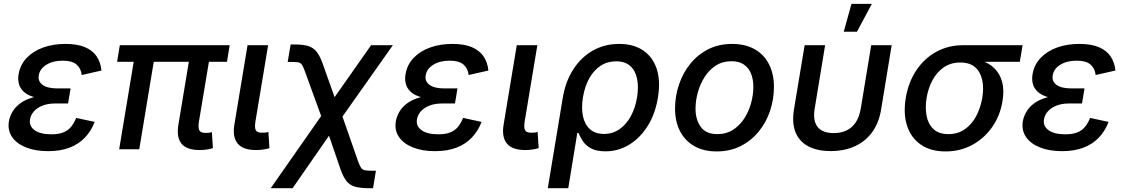

<svg xmlns="http://www.w3.org/2000/svg" viewBox="-20 -783 5901 1007"><path d="M231.9 9.8Q165.5 9.8 116.5 -9.8Q67.4 -29.3 43.2 -64.7Q19 -100.1 26.9 -147.9Q31.2 -171.9 44.9 -196Q58.6 -220.2 85 -240.2Q111.3 -260.3 153.8 -272.5Q196.3 -284.7 257.8 -284.7H344.2L336.9 -240.2H268.1Q231.4 -240.2 203.4 -229.2Q175.3 -218.3 158.4 -199.5Q141.6 -180.7 137.7 -157.7Q131.3 -122.1 161.4 -100.3Q191.4 -78.6 249.5 -78.6Q287.1 -78.6 311.8 -88.4Q336.4 -98.1 352.3 -117.2Q368.2 -136.2 379.4 -164.6L476.6 -143.6Q458 -95.7 425.3 -61.3Q392.6 -26.9 344.5 -8.5Q296.4 9.8 231.9 9.8ZM254.4 -262.7Q195.8 -262.7 159.2 -273.4Q122.6 -284.2 103.3 -303Q84 -321.8 78.6 -345.2Q73.2 -368.7 77.6 -394Q86.4 -444.8 120.8 -480.2Q155.3 -515.6 207.5 -534.2Q259.8 -552.7 323.2 -552.7Q384.8 -552.7 425 -535.9Q465.3 -519 486.6 -487.8Q507.8 -456.5 512.2 -413.1L408.7 -389.6Q404.3 -425.3 380.9 -445.1Q357.4 -464.8 309.1 -464.8Q257.3 -464.8 222.7 -443.1Q188 -421.4 183.1 -386.2Q178.7 -355.5 204.1 -337.4Q229.5 -319.3 280.8 -319.3H350.1L340.8 -262.7Z M1027.3 3.9Q958.5 3.9 931.6 -30Q904.8 -64 915.5 -127.9L980 -516.6H1085.4L1023.9 -148.4Q1018.1 -115.2 1024.9 -100.6Q1031.7 -85.9 1057.6 -85.9Q1070.8 -85.9 1078.1 -86.9Q1085.4 -87.9 1091.3 -89.8L1096.7 -5.9Q1085.9 -2.4 1067.4 0.7Q1048.8 3.9 1027.3 3.9ZM605 0 690.9 -516.6H795.9L710.4 0ZM594.2 -459 608.4 -545.9H1184.6L1170.4 -459Z M1323.2 3.9Q1254.4 3.9 1226.6 -30Q1198.7 -64 1209 -127.9L1278.3 -545.9H1386.2L1320.3 -149.4Q1314.5 -115.7 1321 -101.3Q1327.6 -86.9 1354 -86.9Q1367.2 -86.9 1374.5 -87.9Q1381.8 -88.9 1387.7 -90.8L1393.1 -5.9Q1381.8 -2.4 1363.5 0.7Q1345.2 3.9 1323.2 3.9Z M1399.9 204.1 1708 -236.8H1753.4L1857.9 62.5Q1866.2 85.4 1873.3 96.2Q1880.4 106.9 1892.3 109.6Q1904.3 112.3 1926.8 112.3H1951.7L1936.5 204.1H1915Q1870.1 204.1 1842.5 196.3Q1814.9 188.5 1797.6 167Q1780.3 145.5 1766.1 105.5L1705.6 -71.3L1514.6 204.1ZM1681.2 -128.4 1581.5 -402.3Q1572.3 -429.2 1565.4 -440.7Q1558.6 -452.1 1547.6 -455.1Q1536.6 -458 1513.7 -458H1488.8L1504.4 -549.8H1525.9Q1569.8 -549.8 1596.7 -541.5Q1623.5 -533.2 1641.1 -511Q1658.7 -488.8 1673.8 -445.3L1734.9 -273.4L1926.3 -545.9H2040.5L1745.6 -128.4Z M2261.2 9.8Q2194.8 9.8 2145.8 -9.8Q2096.7 -29.3 2072.5 -64.7Q2048.3 -100.1 2056.2 -147.9Q2060.5 -171.9 2074.2 -196Q2087.9 -220.2 2114.3 -240.2Q2140.6 -260.3 2183.1 -272.5Q2225.6 -284.7 2287.1 -284.7H2373.5L2366.2 -240.2H2297.4Q2260.7 -240.2 2232.7 -229.2Q2204.6 -218.3 2187.7 -199.5Q2170.9 -180.7 2167 -157.7Q2160.6 -122.1 2190.7 -100.3Q2220.7 -78.6 2278.8 -78.6Q2316.4 -78.6 2341.1 -88.4Q2365.7 -98.1 2381.6 -117.2Q2397.5 -136.2 2408.7 -164.6L2505.9 -143.6Q2487.3 -95.7 2454.6 -61.3Q2421.9 -26.9 2373.8 -8.5Q2325.7 9.8 2261.2 9.8ZM2283.7 -262.7Q2225.1 -262.7 2188.5 -273.4Q2151.9 -284.2 2132.6 -303Q2113.3 -321.8 2107.9 -345.2Q2102.5 -368.7 2106.9 -394Q2115.7 -444.8 2150.1 -480.2Q2184.6 -515.6 2236.8 -534.2Q2289.1 -552.7 2352.5 -552.7Q2414.1 -552.7 2454.3 -535.9Q2494.6 -519 2515.9 -487.8Q2537.1 -456.5 2541.5 -413.1L2438 -389.6Q2433.6 -425.3 2410.2 -445.1Q2386.7 -464.8 2338.4 -464.8Q2286.6 -464.8 2252 -443.1Q2217.3 -421.4 2212.4 -386.2Q2208 -355.5 2233.4 -337.4Q2258.8 -319.3 2310.1 -319.3H2379.4L2370.1 -262.7Z M2735.4 3.9Q2666.5 3.9 2638.7 -30Q2610.8 -64 2621.1 -127.9L2690.4 -545.9H2798.3L2732.4 -149.4Q2726.6 -115.7 2733.2 -101.3Q2739.7 -86.9 2766.1 -86.9Q2779.3 -86.9 2786.6 -87.9Q2793.9 -88.9 2799.8 -90.8L2805.2 -5.9Q2793.9 -2.4 2775.6 0.7Q2757.3 3.9 2735.4 3.9Z M2853 204.1 2931.6 -270Q2945.8 -355.5 2986.6 -418.9Q3027.3 -482.4 3089.1 -517.6Q3150.9 -552.7 3227.5 -552.7Q3302.2 -552.7 3352.5 -519Q3402.8 -485.4 3423.8 -423.1Q3444.8 -360.8 3431.2 -274.4Q3417.5 -187 3377.4 -123Q3337.4 -59.1 3280 -24.2Q3222.7 10.7 3156.2 10.7Q3106.9 10.7 3078.4 -5.6Q3049.8 -22 3035.6 -44.7Q3021.5 -67.4 3014.2 -85.4H3007.8L2960.4 204.1ZM3147.5 -80.6Q3194.3 -80.6 3230 -106Q3265.6 -131.3 3289.1 -174.8Q3312.5 -218.3 3321.3 -273.4Q3330.1 -327.6 3321.3 -370.1Q3312.5 -412.6 3285.4 -437Q3258.3 -461.4 3210.9 -461.4Q3165.5 -461.4 3129.9 -438Q3094.2 -414.6 3070.8 -372.6Q3047.4 -330.6 3037.6 -273.9Q3028.3 -216.8 3037.6 -173.1Q3046.9 -129.4 3074.7 -105Q3102.5 -80.6 3147.5 -80.6Z M3739.3 11.2Q3670.4 11.2 3621.6 -16.6Q3572.8 -44.4 3546.6 -95Q3520.5 -145.5 3520.5 -213.4Q3520.5 -278.3 3541 -339.1Q3561.5 -399.9 3600.3 -448.2Q3639.2 -496.6 3694.6 -524.7Q3750 -552.7 3819.8 -552.7Q3888.2 -552.7 3937.5 -525.1Q3986.8 -497.6 4012.9 -446.8Q4039.1 -396 4039.1 -327.6Q4039.1 -261.7 4018.6 -200.9Q3998 -140.1 3958.7 -92.3Q3919.4 -44.4 3864 -16.6Q3808.6 11.2 3739.3 11.2ZM3742.2 -79.6Q3789.6 -79.6 3825 -102.5Q3860.4 -125.5 3884 -162.4Q3907.7 -199.2 3919.4 -242.9Q3931.2 -286.6 3931.2 -327.6Q3931.2 -366.2 3919.2 -396.5Q3907.2 -426.8 3881.8 -444.3Q3856.4 -461.9 3816.4 -461.9Q3769.5 -461.9 3734.4 -439.2Q3699.2 -416.5 3675.5 -379.2Q3651.9 -341.8 3639.9 -298.3Q3627.9 -254.9 3627.9 -212.9Q3627.9 -155.8 3655.3 -117.7Q3682.6 -79.6 3742.2 -79.6Z M4336.9 9.3Q4265.1 9.3 4218.3 -16.1Q4171.4 -41.5 4152.1 -89.8Q4132.8 -138.2 4144 -208L4200.2 -545.9H4307.6L4252.9 -213.9Q4245.6 -170.4 4255.1 -141.8Q4264.6 -113.3 4289.3 -99.1Q4314 -85 4352.5 -85Q4391.1 -85 4420.4 -99.1Q4449.7 -113.3 4468.5 -141.8Q4487.3 -170.4 4494.6 -213.9L4549.3 -545.9H4656.7L4601.1 -208Q4589.8 -139.2 4554.9 -90.6Q4520 -42 4464.6 -16.4Q4409.2 9.3 4336.9 9.3ZM4405.3 -616.7 4445.8 -762.7H4552.7L4474.6 -616.7Z M4939 11.2Q4861.8 11.2 4810.3 -23.9Q4758.8 -59.1 4737.8 -122.1Q4716.8 -185.1 4730.5 -269Q4744.6 -353 4786.6 -415.3Q4828.6 -477.5 4891.4 -511.7Q4954.1 -545.9 5031.2 -545.9H5343.3L5328.6 -459H5089.8L5016.1 -455.1Q4966.8 -455.1 4930.4 -430.2Q4894 -405.3 4871.3 -363.5Q4848.6 -321.8 4839.8 -269.5Q4831.5 -218.3 4839.8 -175Q4848.1 -131.8 4876.2 -105.7Q4904.3 -79.6 4954.1 -79.6Q5003.9 -79.6 5040.5 -105.2Q5077.1 -130.9 5100.1 -174.3Q5123 -217.8 5131.8 -269.5Q5140.6 -322.3 5131.3 -364.3Q5122.1 -406.2 5094 -430.7Q5065.9 -455.1 5016.1 -455.1L5021 -481.4Q5077.6 -481.4 5122.1 -467.3Q5166.5 -453.1 5195.6 -424.6Q5224.6 -396 5236.1 -353Q5247.6 -310.1 5237.8 -252Q5225.6 -176.3 5183.8 -116.7Q5142.1 -57.1 5079.1 -22.9Q5016.1 11.2 4939 11.2Z M5549.8 9.8Q5483.4 9.8 5434.3 -9.8Q5385.3 -29.3 5361.1 -64.7Q5336.9 -100.1 5344.7 -147.9Q5349.1 -171.9 5362.8 -196Q5376.5 -220.2 5402.8 -240.2Q5429.2 -260.3 5471.7 -272.5Q5514.2 -284.7 5575.7 -284.7H5662.1L5654.8 -240.2H5585.9Q5549.3 -240.2 5521.2 -229.2Q5493.2 -218.3 5476.3 -199.5Q5459.5 -180.7 5455.6 -157.7Q5449.2 -122.1 5479.2 -100.3Q5509.3 -78.6 5567.4 -78.6Q5605 -78.6 5629.6 -88.4Q5654.3 -98.1 5670.2 -117.2Q5686 -136.2 5697.3 -164.6L5794.4 -143.6Q5775.9 -95.7 5743.2 -61.3Q5710.4 -26.9 5662.4 -8.5Q5614.3 9.8 5549.8 9.8ZM5572.3 -262.7Q5513.7 -262.7 5477.1 -273.4Q5440.4 -284.2 5421.1 -303Q5401.9 -321.8 5396.5 -345.2Q5391.1 -368.7 5395.5 -394Q5404.3 -444.8 5438.7 -480.2Q5473.1 -515.6 5525.4 -534.2Q5577.6 -552.7 5641.1 -552.7Q5702.6 -552.7 5742.9 -535.9Q5783.2 -519 5804.4 -487.8Q5825.7 -456.5 5830.1 -413.1L5726.6 -389.6Q5722.2 -425.3 5698.7 -445.1Q5675.3 -464.8 5627 -464.8Q5575.2 -464.8 5540.5 -443.1Q5505.9 -421.4 5501 -386.2Q5496.6 -355.5 5522 -337.4Q5547.4 -319.3 5598.6 -319.3H5668L5658.7 -262.7Z"/></svg>

Font: Inter Medium
Style: Italic
Weight: 500
Italic angle: -9.3988°
Designer: Rasmus Andersson
Foundry: rsms
Version: Version 4.001;git-66647c0bb